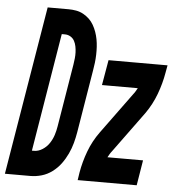

<svg xmlns="http://www.w3.org/2000/svg" viewBox="-95 -784 767 833"><g transform="rotate(5 288.0 -367.5)"><path d="M-43 0 79 -735H170Q187 -735 203.5 -732Q220 -729 234.5 -721Q249 -713 260.5 -702Q272 -691 280 -677Q288 -663 293.5 -647.5Q299 -632 302 -616Q305 -600 306 -583Q307 -566 306.5 -548.5Q306 -531 304 -514Q302 -497 299 -480L254 -207Q250 -183 243.5 -159Q237 -135 226 -111.5Q215 -88 199.5 -67Q184 -46 162.5 -30Q141 -14 116.5 -7Q92 0 68 0ZM74 -110Q93 -110 111 -121.5Q129 -133 140.5 -150.5Q152 -168 158 -187Q164 -206 167 -225L212 -498Q214 -511 215.5 -524.5Q217 -538 216.5 -551Q216 -564 213.5 -577Q211 -590 205 -601Q199 -612 188 -618.5Q177 -625 164 -625H150L65 -110ZM274 0 279 -33Q287 -80 304.5 -127Q322 -174 352 -215L482 -393Q487 -399 491 -406Q495 -413 499 -420H343L362 -530H619L613 -497Q605 -450 587.5 -403Q570 -356 541 -315L411 -137Q406 -131 402 -124Q398 -117 394 -110H549L531 0Z"/></g></svg>

Font: Iosevka Curly XBdExObl
Style: Regular
Weight: 800
Width: 7
Italic angle: -9°
Monospace: yes
Designer: Belleve Invis
Foundry: Belleve Invis
Version: Version 11.1.0; ttfautohint (v1.8.3)